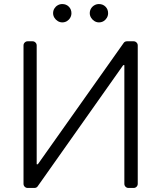

<svg xmlns="http://www.w3.org/2000/svg" viewBox="-20 -932 800 952"><path d="M96.6 -20.6V-706.7Q96.6 -715.2 102.6 -721.2Q108.7 -727.3 117.2 -727.3H141.3Q149.9 -727.3 155.9 -721.2Q161.9 -715.2 161.9 -706.7V-117.5H167.6L592.7 -718.4Q595.2 -722.7 599.8 -725Q604.4 -727.3 609.4 -727.3H642.4Q650.9 -727.3 657 -721.2Q663 -715.2 663 -706.7V-20.6Q663 -12.1 657 -6Q650.9 0 642.4 0H617.2Q608.7 0 602.6 -6Q596.6 -12.1 596.6 -20.6V-609H590.9L167.3 -8.9Q164.8 -4.6 160.2 -2.3Q155.5 0 150.6 0H117.2Q108.7 0 102.6 -6Q96.6 -12.1 96.6 -20.6ZM288.7 -911.9Q308.2 -911.9 321.2 -899Q334.2 -886 334.2 -866.5Q334.2 -854.4 328.1 -843.9Q322.1 -833.5 311.8 -827.2Q301.5 -821 288.7 -821Q277 -821 266.5 -827.4Q256 -833.8 249.6 -844.3Q243.3 -854.8 243.3 -866.5Q243.3 -879.3 249.5 -889.6Q255.7 -899.9 266.2 -905.9Q276.6 -911.9 288.7 -911.9ZM470.5 -911.9Q490.1 -911.9 503 -899Q516 -886 516 -866.5Q516 -854.4 509.9 -843.9Q503.9 -833.5 493.6 -827.2Q483.3 -821 470.5 -821Q458.8 -821 448.3 -827.4Q437.9 -833.8 431.5 -844.3Q425.1 -854.8 425.1 -866.5Q425.1 -879.3 431.3 -889.6Q437.5 -899.9 448 -905.9Q458.5 -911.9 470.5 -911.9Z"/></svg>

Font: DeltaSans Light
Style: Regular
Weight: 300
Designer: Rasmus Andersson
Foundry: rsms
Version: Version 3.012